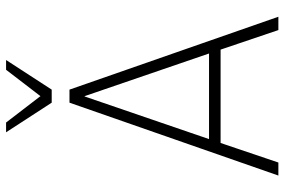

<svg xmlns="http://www.w3.org/2000/svg" viewBox="-176 -784 959 648"><g transform="rotate(-90 304.0 -459.5)"><path d="M36 0 282 -705H326L572 0H527L458 -204L481 -195H127L149 -204L80 0ZM303 -654 157 -228 142 -234H466L450 -228L304 -654ZM282 -765 182 -919H215L304 -803L393 -919H426L326 -765Z"/></g></svg>

Font: Nunito Sans 10pt Condensed ExtraLight
Style: Regular
Weight: 250
Width: 3
Designer: Vernon Adams
Foundry: Vernon Adams
Version: Version 3.101;gftools[0.9.27]